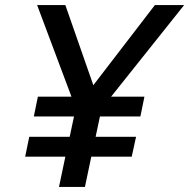

<svg xmlns="http://www.w3.org/2000/svg" viewBox="-20 -735 744 755"><path d="M79 -119 95 -197H254L271 -277H113L129 -355H261L126 -715H237L347 -400L589 -715H704L417 -355H548L532 -277H373L356 -197H515L498 -119H339L314 0H212L237 -119Z"/></svg>

Font: Wix Madefor Text Medium
Style: Italic
Weight: 500
Italic angle: -12°
Designer: Dalton Maag Ltd
Foundry: Dalton Maag Ltd
Version: Version 3.100